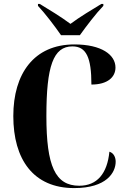

<svg xmlns="http://www.w3.org/2000/svg" viewBox="-20 -951 648 981"><path d="M292 -771H388C420 -816 471 -883 508 -921V-931H498C455 -905 385 -863 340 -829C295 -863 226 -905 183 -931H174V-921C210 -883 261 -816 292 -771ZM359 10C525 10 571 -70 571 -125C571 -143 564 -168 539 -176C528 -64 476 -2 385 -2C262 -2 217 -103 217 -358C217 -613 252 -714 350 -714C421 -714 447 -657 447 -519C530 -519 570 -557 570 -606C570 -671 499 -724 360 -724C154 -724 48 -575 48 -358C48 -137 150 10 359 10Z"/></svg>

Font: Noto Serif Display Condensed ExtraBold
Style: Regular
Weight: 800
Width: 3
Designer: Monotype Design Team
Foundry: Monotype Imaging Inc.
Version: Version 2.009